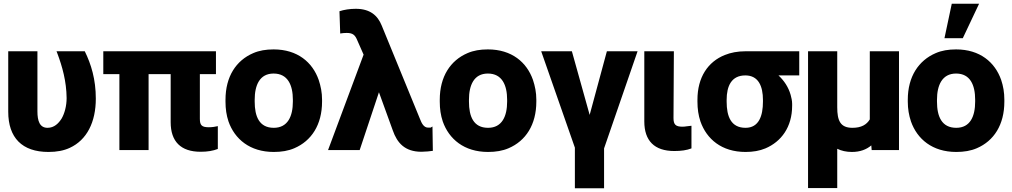

<svg xmlns="http://www.w3.org/2000/svg" viewBox="-20 -802 5410 1026"><path d="M24 -205C24 -66 98 10 239 10C283 10 321 3 353 -12C444 -54 492 -149 492 -275C492 -378 467 -459 433 -528H282L286 -518C313 -446 335 -368 336 -278C336 -236 325 -195 309 -168C293 -143 270 -119 234 -119C192 -119 180 -156 180 -207V-528H24Z M532 -406H618V0H774V-406H892V-149C892 -46 946 9 1052 9C1089 9 1118 4 1144 -6V-128C1130 -125 1116 -122 1096 -122C1059 -122 1048 -132 1048 -167V-406H1134V-528H532Z M1185 -259C1185 -220 1190 -186 1201 -153C1234 -59 1315 10 1443 10C1484 10 1521 4 1553 -10C1644 -49 1701 -135 1701 -259V-269C1701 -308 1694 -342 1683 -375C1650 -469 1570 -538 1442 -538C1401 -538 1365 -532 1333 -518C1242 -479 1185 -393 1185 -269ZM1341 -259V-269C1341 -346 1367 -409 1442 -409C1518 -409 1545 -347 1545 -269V-259C1545 -181 1518 -119 1443 -119C1365 -119 1341 -180 1341 -259Z M1733 0H1902L2005 -309L2079 -105C2102 -39 2143 9 2232 9C2258 8 2275 7 2293 4L2291 -126L2281 -120H2268C2244 -120 2233 -144 2224 -167L2020 -665C1998 -720 1957 -755 1881 -755C1850 -755 1818 -750 1794 -742L1798 -623C1810 -625 1820 -626 1833 -626C1866 -626 1878 -614 1889 -587L1923 -510Z M2330 -259C2330 -220 2335 -186 2346 -153C2379 -59 2460 10 2588 10C2629 10 2666 4 2698 -10C2789 -49 2846 -135 2846 -259V-269C2846 -308 2839 -342 2828 -375C2795 -469 2715 -538 2587 -538C2546 -538 2510 -532 2478 -518C2387 -479 2330 -393 2330 -269ZM2486 -259V-269C2486 -346 2512 -409 2587 -409C2663 -409 2690 -347 2690 -269V-259C2690 -181 2663 -119 2588 -119C2510 -119 2486 -180 2486 -259Z M2872 -528 3052 -13V204H3208V-9L3387 -528H3223L3131 -188L3036 -528Z M3423 -153C3423 -50 3477 5 3583 5C3620 5 3649 1 3675 -9V-130L3649 -127C3642 -126 3636 -125 3627 -125C3591 -125 3579 -136 3579 -171L3581 -528H3423Z M3707 -259C3707 -220 3712 -186 3723 -153C3756 -59 3836 10 3964 10C4004 10 4039 4 4070 -9C4155 -45 4213 -123 4213 -237V-247C4213 -264 4209 -280 4205 -295C4193 -337 4170 -371 4140 -399H4251V-528H3963C3922 -528 3885 -521 3853 -508C3763 -472 3707 -389 3707 -269ZM3863 -259V-268C3863 -343 3889 -399 3963 -399C4033 -399 4057 -341 4057 -268V-259C4057 -184 4036 -119 3964 -119C3886 -119 3863 -180 3863 -259Z M4298 203H4454V-7C4476 4 4503 10 4532 10C4576 10 4610 -3 4636 -25L4638 0H4784V-528H4628V-164C4611 -136 4583 -119 4535 -119C4470 -119 4454 -158 4454 -229V-528H4298Z M4831 -259C4831 -220 4837 -186 4848 -153C4881 -59 4962 10 5090 10C5131 10 5168 4 5200 -10C5291 -49 5347 -135 5347 -259V-269C5347 -308 5341 -342 5330 -375C5297 -469 5217 -538 5089 -538C5048 -538 5012 -532 4980 -518C4889 -479 4831 -393 4831 -269ZM4987 -259V-269C4987 -346 5014 -409 5089 -409C5165 -409 5191 -347 5191 -269V-259C5191 -181 5165 -119 5090 -119C5012 -119 4987 -180 4987 -259ZM5027 -598H5125L5212 -782H5066Z"/></svg>

Font: Asimov Pro
Style: Blk
Weight: 900
Designer: Google
Version: Version 2.000980; 2014